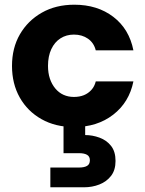

<svg xmlns="http://www.w3.org/2000/svg" viewBox="-20 -528 618 816"><path d="M295 12Q216 12 156.5 -21.5Q97 -55 64 -113.5Q31 -172 31 -248Q31 -324 64.5 -382Q98 -440 157.5 -474Q217 -508 296 -508Q394 -508 461.5 -456.5Q529 -405 547 -314H387Q379 -346 354 -363.5Q329 -381 294 -381Q262 -381 237 -365Q212 -349 198 -319Q184 -289 184 -248Q184 -218 192 -194Q200 -170 215 -152Q230 -134 250 -125Q270 -116 294 -116Q318 -116 336.5 -123.5Q355 -131 368.5 -146Q382 -161 387 -182H547Q529 -93 461 -40.5Q393 12 295 12ZM194 268V184H316Q338 184 350 177Q362 170 362 153Q362 137 350 130Q338 123 316 123H250V-4H342V46Q373 46 403 57Q433 68 452 92Q471 116 471 156Q471 195 452 219.5Q433 244 402.5 256Q372 268 337 268Z"/></svg>

Font: DM Sans 9pt 36pt Black
Style: Regular
Weight: 900
Version: Version 4.004;gftools[0.9.30]